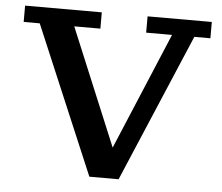

<svg xmlns="http://www.w3.org/2000/svg" viewBox="-50 -738 924 798"><g transform="rotate(5 412.0 -339.5)"><path d="M351 3 90 -614H23V-682H343V-614H234L437 -126L642 -614H534V-682H802V-614H735L473 3Z"/></g></svg>

Font: Montagu Slab 16pt Medium
Style: Regular
Weight: 500
Designer: Florian Karsten
Foundry: Florian Karsten
Version: Version 1.000; ttfautohint (v1.8.3)